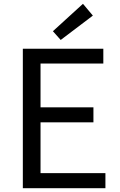

<svg xmlns="http://www.w3.org/2000/svg" viewBox="-20 -989 628 1009"><path d="M100 -733H523V-655H193V-425H471V-346H193V-79H534V0H100ZM258 -825 416 -969 468 -907 299 -779Z"/></svg>

Font: SpoqaHanSans-Regular
Style: Regular
Weight: 400
Designer: [Spoqa Han Sans] Dong-huui Kim \uAE40 \uB3D9 \uD718  Younghwa Kang \uAC15 \uC601 \uD654  [Noto Sans] Ryoko NISHIZUKA \u8
Foundry: Spoqa (http://www.spoqa-han-sans.com)
Version: Version 2.000